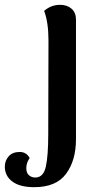

<svg xmlns="http://www.w3.org/2000/svg" viewBox="-119 -547 399 796"><path d="M23 229Q-37 229 -68 205.5Q-99 182 -99 144Q-99 119 -83 101Q-67 83 -37 83Q-10 83 4 108Q-10 128 -10 150Q-10 170 1 179.5Q12 189 27 189Q61 189 71 144Q81 99 81 9L82 -379Q82 -454 64 -502Q93 -527 130 -527Q159 -527 177.5 -511Q196 -495 196 -466V30Q196 118 155 173.5Q114 229 23 229Z"/></svg>

Font: Arima Koshi Semi Bold
Style: Regular
Weight: 600
Designer: Joana Correia and Natanael Gama
Foundry: NDISCOVER
Version: Version 1.019;PS 001.019;hotconv 1.0.88;makeotf.lib2.5.64775